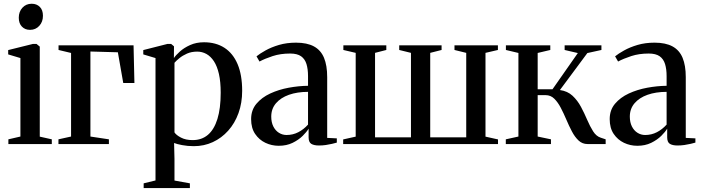

<svg xmlns="http://www.w3.org/2000/svg" viewBox="-20 -748 3645 997"><path d="M23.5 0V-24.5L86 -39V-446.5L22.5 -465.5V-488L151.5 -520H169.5L186.5 -506V-38.5L249 -24.5V0ZM135.5 -593Q110 -593 93.8 -609.8Q77.5 -626.5 77.5 -656Q77.5 -687.5 96.5 -708Q115.5 -728.5 144 -728.5H145Q170.5 -728.5 186.8 -712.2Q203 -696 203 -666Q203 -634.5 184 -613.8Q165 -593 136.5 -593Z M283.5 0V-24.5L349 -39V-473L284 -488.5V-512.5H673.5L678 -317H620L592 -476.5L449.5 -480.5V-39L545.5 -24.5V0Z M726 228.5V204L787.5 189V-446.5L724 -465.5V-488L850 -520H868.5L883.5 -507.5L883 -446.5Q892.5 -461 913.8 -480.2Q935 -499.5 967 -514Q999 -528.5 1039.5 -528.5Q1101 -528.5 1145.5 -499.8Q1190 -471 1213.8 -414.8Q1237.5 -358.5 1237.5 -276.5Q1237.5 -213.5 1218.5 -160.8Q1199.5 -108 1165 -69.5Q1130.5 -31 1085 -10Q1039.5 11 986.5 11Q954 11 925.5 5.5Q897 0 884 -5.5L886 76.5V189.5L966 204V228.5ZM980.5 -20.5Q1027.5 -20.5 1059.8 -48Q1092 -75.5 1109 -130.2Q1126 -185 1126 -266.5Q1126 -323.5 1116.8 -364Q1107.5 -404.5 1090.8 -430Q1074 -455.5 1051.8 -467.8Q1029.5 -480 1004 -480Q974.5 -480 951.2 -469.8Q928 -459.5 911.5 -446Q895 -432.5 886 -422V-60.5Q895 -46.5 919.8 -33.5Q944.5 -20.5 980.5 -20.5Z M1427.5 9Q1390.5 9 1358 -6.5Q1325.5 -22 1304.8 -52.5Q1284 -83 1284 -129.5Q1284 -176.5 1311.5 -209.2Q1339 -242 1383.2 -262.5Q1427.5 -283 1479.2 -292.5Q1531 -302 1579.5 -302.5V-353Q1579.5 -389 1571.5 -415.2Q1563.5 -441.5 1543.5 -455.8Q1523.5 -470 1486.5 -470Q1436.5 -470 1396 -456.8Q1355.5 -443.5 1327.5 -428.5L1312 -455.5Q1329 -469.5 1359 -486.2Q1389 -503 1429 -514.8Q1469 -526.5 1517 -526.5Q1574.5 -526.5 1610.2 -507Q1646 -487.5 1662.5 -447.8Q1679 -408 1679 -347.5V-32L1729 -29.5V-7.5Q1718.5 -4.5 1703.8 -1Q1689 2.5 1671.8 5Q1654.5 7.5 1636.5 7.5Q1610 7.5 1596.2 -1.2Q1582.5 -10 1582.5 -35V-80Q1573 -63.5 1551.8 -42.5Q1530.5 -21.5 1499.2 -6.2Q1468 9 1427.5 9ZM1468 -47Q1501 -47 1529 -61.5Q1557 -76 1579.5 -101V-271Q1523.5 -271 1480.5 -255.8Q1437.5 -240.5 1413 -211.8Q1388.5 -183 1388.5 -142.5Q1388.5 -113 1399.2 -91.5Q1410 -70 1428.2 -58.5Q1446.5 -47 1468 -47Z M1762 0V-24L1827 -38.5V-473.5L1763 -488.5V-512.5H1986V-488.5L1927.5 -473.5V-35H2114V-473.5L2053 -488.5V-512.5H2273V-488.5L2214 -473.5V-35H2401V-473.5L2340 -488.5V-512.5H2565.5V-488.5L2501 -473.5V-38.5L2566 -24V0Z M2606.5 0V-24.5L2672 -39V-473L2607 -488.5V-512.5H2837.5V-488.5L2772 -473V-284.5H2849L2980.5 -472.5L2912 -488.5V-512.5H3103V-488.5L3030 -472.5L2887.5 -280.5Q2927 -275 2953 -250.8Q2979 -226.5 2996.8 -193.2Q3014.5 -160 3029 -126Q3043.5 -92 3059.8 -66.2Q3076 -40.5 3099.5 -33L3125 -24.5V0H3031Q3004 0 2984.5 -18.2Q2965 -36.5 2949.8 -65.5Q2934.5 -94.5 2920.8 -127Q2907 -159.5 2892 -188.2Q2877 -217 2858.2 -235.5Q2839.5 -254 2813 -254H2772V-39L2841 -24.5V0Z M3289.5 9Q3252.5 9 3220 -6.5Q3187.5 -22 3166.8 -52.5Q3146 -83 3146 -129.5Q3146 -176.5 3173.5 -209.2Q3201 -242 3245.2 -262.5Q3289.5 -283 3341.2 -292.5Q3393 -302 3441.5 -302.5V-353Q3441.5 -389 3433.5 -415.2Q3425.5 -441.5 3405.5 -455.8Q3385.5 -470 3348.5 -470Q3298.5 -470 3258 -456.8Q3217.5 -443.5 3189.5 -428.5L3174 -455.5Q3191 -469.5 3221 -486.2Q3251 -503 3291 -514.8Q3331 -526.5 3379 -526.5Q3436.5 -526.5 3472.2 -507Q3508 -487.5 3524.5 -447.8Q3541 -408 3541 -347.5V-32L3591 -29.5V-7.5Q3580.5 -4.5 3565.8 -1Q3551 2.5 3533.8 5Q3516.5 7.5 3498.5 7.5Q3472 7.5 3458.2 -1.2Q3444.5 -10 3444.5 -35V-80Q3435 -63.5 3413.8 -42.5Q3392.5 -21.5 3361.2 -6.2Q3330 9 3289.5 9ZM3330 -47Q3363 -47 3391 -61.5Q3419 -76 3441.5 -101V-271Q3385.5 -271 3342.5 -255.8Q3299.5 -240.5 3275 -211.8Q3250.5 -183 3250.5 -142.5Q3250.5 -113 3261.2 -91.5Q3272 -70 3290.2 -58.5Q3308.5 -47 3330 -47Z"/></svg>

Font: Merriweather 120pt
Style: Regular
Weight: 400
Version: Version 2.100